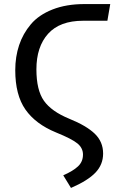

<svg xmlns="http://www.w3.org/2000/svg" viewBox="-20 -709 582 944"><path d="M329 215 291 153Q339 132 363.5 109Q388 86 388 51Q388 19 361 -3.5Q334 -26 255 -58Q155 -99 105 -170.5Q55 -242 55 -364Q55 -430 74 -487Q93 -544 132 -590Q171 -636 238.5 -662.5Q306 -689 395 -689H522L508 -607H389Q274 -607 216.5 -543Q159 -479 159 -368Q159 -266 196 -213.5Q233 -161 321 -125Q405 -91 446 -51.5Q487 -12 487 46Q487 100 449.5 139.5Q412 179 329 215Z"/></svg>

Font: Fira Sans
Style: Regular
Weight: 400
Designer: Carrois Corporate & Edenspiekermann AG
Foundry: Carrois Corporate GbR & Edenspiekermann AG
Version: Version 4.106;PS 004.106;hotconv 1.0.70;makeotf.lib2.5.58329